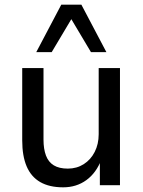

<svg xmlns="http://www.w3.org/2000/svg" viewBox="-20 -792 610 821"><path d="M250 9Q191 9 152 -13.5Q113 -36 94 -80.5Q75 -125 75 -192V-501H166V-195Q166 -155 176.5 -127Q187 -99 210 -85Q233 -71 270 -71Q308 -71 338 -90Q368 -109 385 -142.5Q402 -176 402 -218V-501H493V0H407V-111H414Q392 -53 349.5 -22Q307 9 250 9ZM135 -569 242 -772H328L435 -569H369L285 -710L201 -569Z"/></svg>

Font: Nunitoga
Style: Medium
Weight: 500
Designer: Vernon Adams
Foundry: Vernon Adams
Version: Version 1.0